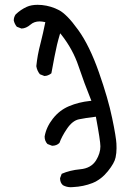

<svg xmlns="http://www.w3.org/2000/svg" viewBox="-20 -781 540 790"><path d="M459.5 -171.4Q459.5 -179.7 459 -190.7Q458.5 -201.7 454.1 -229Q449.7 -256.3 441.4 -295.4Q425.3 -374 387 -483.4Q348.6 -592.8 302.2 -657.2Q276.9 -692.4 257.6 -711.7Q238.3 -731 223.6 -738.8Q190.9 -756.3 152.8 -760.3Q143.6 -761.2 134.8 -761.2Q108.9 -761.2 90.3 -752.9Q65.4 -741.7 44.4 -721.7Q36.6 -710.4 36.6 -696.8Q40 -682.1 49.3 -670.9L68.4 -663.6Q87.4 -664.1 105.5 -679.7Q120.6 -692.9 143.1 -692.9Q151.9 -692.9 166.5 -689.9Q156.7 -641.6 148.2 -608.6Q139.6 -575.7 135.7 -553.7Q131.8 -531.7 129.4 -508.8Q132.3 -490.2 144 -475.6L162.6 -468.3Q171.9 -468.8 177.2 -471.2Q186 -474.6 191.4 -479.5Q198.7 -519 204.3 -548.1Q210 -577.1 214.6 -596.7Q219.2 -616.2 227.5 -644L232.9 -637.7Q280.3 -577.1 303.2 -508.5Q326.2 -439.9 356 -366.2L350.1 -365.7Q303.7 -360.8 264.2 -344.2Q224.6 -327.6 197.3 -292.5Q170.4 -258.3 163.6 -219.2Q163.6 -200.7 175.3 -188.5L194.3 -181.2Q212.9 -181.2 224.6 -192.9Q233.9 -219.2 255.4 -251Q277.8 -284.2 304.2 -290Q329.6 -295.4 374.5 -300.8Q393.1 -201.2 393.1 -178.7Q393.1 -150.4 375.5 -121.6Q355 -88.4 309.6 -84.5Q267.6 -80.6 233.9 -65.9L227.1 -47.9Q227.1 -29.3 238.8 -19Q253.9 -10.7 271 -10.7Q273.4 -10.7 280.3 -11.2Q323.2 -13.2 360.4 -27.8Q396.5 -42.5 423.8 -76.4Q451.2 -110.4 455.6 -133.3Q459.5 -151.4 459.5 -171.4Z"/></svg>

Font: Bakudai
Style: Light
Weight: 300
Version: Version 1.48